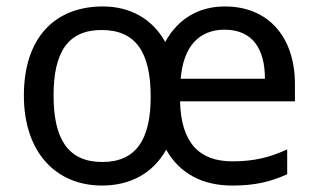

<svg xmlns="http://www.w3.org/2000/svg" viewBox="-20 -565 986 595"><path d="M677 -545C595 -545 531 -506 492 -435C452 -507 383 -545 299 -545C147 -545 54 -445 54 -269C54 -90 156 10 296 10C384 10 454 -28 495 -101C537 -27 608 10 699 10C770 10 816 -1 870 -25V-102C817 -78 770 -65 700 -65C597 -65 541 -123 538 -251H894V-304C894 -450 812 -545 677 -545ZM676 -473C763 -473 801 -413 801 -321H540C548 -420 596 -473 676 -473ZM295 -472C400 -472 447 -404 447 -265C447 -132 401 -63 297 -63C191 -63 146 -134 146 -269C146 -403 190 -472 295 -472Z"/></svg>

Font: Noto Sans Brahmi
Style: Regular
Weight: 400
Designer: Monotype Design Team
Foundry: Monotype Imaging Inc.
Version: Version 2.004